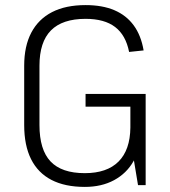

<svg xmlns="http://www.w3.org/2000/svg" viewBox="-20 -727 669 754"><path d="M313 7Q235 7 182 -20.5Q129 -48 102 -102Q75 -156 75 -236V-469Q75 -546 103 -599Q131 -652 184.5 -679.5Q238 -707 316 -707Q382 -707 429 -687Q476 -667 505 -627.5Q534 -588 544 -529L487 -523Q474 -589 432 -621Q390 -653 316 -653Q225 -653 180 -607.5Q135 -562 135 -469V-236Q135 -139 178.5 -93Q222 -47 313 -47Q400 -47 445.5 -92.5Q491 -138 492 -226L531 -205Q531 -141 504 -93.5Q477 -46 428 -19.5Q379 7 313 7ZM492 -181V-343L511 -308H316V-358H552V0H522Z"/></svg>

Font: Pathway Extreme 8pt Thin
Style: Regular
Weight: 100
Version: Version 1.001;gftools[0.9.26]